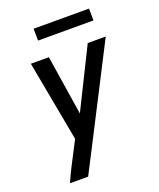

<svg xmlns="http://www.w3.org/2000/svg" viewBox="-165 -807 930 1123"><g transform="rotate(-20 300.0 -246.0)"><path d="M73 215Q92 171 114 128Q136 85 158 43L190 -19L97 -520H209L267 -149L451 -520H563L253 85L240 110L186 215ZM183 -633 182 -707H527L528 -633Z"/></g></svg>

Font: Iosevka Aile Semibold
Style: Italic
Weight: 600
Italic angle: -9°
Designer: Belleve Invis
Foundry: Belleve Invis
Version: Version 31.1.0; ttfautohint (v1.8.4)